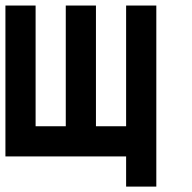

<svg xmlns="http://www.w3.org/2000/svg" viewBox="-20 -576 707 707"><path d="M0 -555.6H111.1V-111.1H222.2V-555.6H333.3V-111.1H444.4V-555.6H555.6V111.1H444.4V0H0Z"/></svg>

Font: Pixeloid Sans
Style: Regular
Weight: 400
Designer: GGBotNet
Foundry: GGBotNet
Version: 0.5